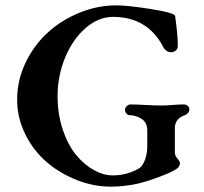

<svg xmlns="http://www.w3.org/2000/svg" viewBox="-20 -683 762 717"><path d="M652 -74Q652 -61 639 -52Q616 -36 542.5 -11Q469 14 393 14Q329 14 266 -11Q203 -36 154 -78Q105 -120 74.5 -181.5Q44 -243 44 -311Q44 -384 76 -450Q108 -516 159.5 -562.5Q211 -609 278 -636Q345 -663 414 -663Q457 -663 545 -649Q633 -635 634 -623Q644 -553 644 -511Q644 -501 636.5 -494.5Q629 -488 620 -488Q610 -488 602.5 -493Q595 -498 592 -503Q589 -508 585 -516Q526 -620 402 -620Q348 -620 300 -578.5Q252 -537 223.5 -468.5Q195 -400 195 -324Q195 -257 214 -200Q233 -143 263 -106Q293 -69 329.5 -48.5Q366 -28 401 -28Q438 -28 470.5 -40.5Q503 -53 510 -64Q530 -94 530 -138V-195Q530 -225 509 -239Q488 -253 462 -253Q458 -253 452.5 -258.5Q447 -264 447 -273Q447 -282 454 -287.5Q461 -293 466 -293Q488 -293 523 -291Q558 -289 584 -289Q600 -289 625 -291Q650 -293 667 -293Q670 -293 674 -292Q678 -291 682.5 -286.5Q687 -282 687 -274Q687 -266 681.5 -260.5Q676 -255 671 -253Q634 -241 633 -206V-113Q633 -102 642.5 -91Q652 -80 652 -74Z"/></svg>

Font: EB Garamond 12
Style: Bold
Weight: 700
Version: Version 0.016